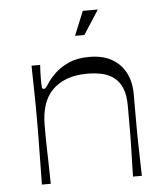

<svg xmlns="http://www.w3.org/2000/svg" viewBox="-50 -731 675 777"><g transform="rotate(-5 287.0 -343.0)"><path d="M89 0Q90 -68 90.5 -109.5Q91 -151 91.5 -177Q92 -203 92 -222.5Q92 -242 92 -266Q92 -290 92 -309Q92 -328 91.5 -349.5Q91 -371 90.5 -402.5Q90 -434 89 -483H124Q123 -466 122.5 -453Q122 -440 122 -430Q122 -402 123 -393.5Q124 -385 130 -385Q135 -385 139.5 -390Q144 -395 155 -412Q165 -427 186 -447Q207 -467 241 -482.5Q275 -498 324 -498Q379 -498 416 -477Q453 -456 472 -419Q491 -382 491 -332Q491 -288 491 -256Q491 -224 491 -198Q491 -172 491.5 -145Q492 -118 493 -84Q494 -50 495 0H459Q460 -49 461 -82Q462 -115 462.5 -139.5Q463 -164 463 -185Q463 -206 463 -230Q463 -254 463 -287Q463 -332 451 -360Q439 -388 418 -403.5Q397 -419 370 -425Q343 -431 311 -431Q262 -431 226.5 -417.5Q191 -404 167 -379Q143 -354 132 -318.5Q121 -283 121 -239Q121 -215 121 -197.5Q121 -180 121.5 -157.5Q122 -135 123 -98.5Q124 -62 125 0ZM275 -588 315 -686H376L313 -588Z"/></g></svg>

Font: Ojuju
Style: Regular
Weight: 400
Designer: Chisaokwu Joboson, Mirko Velimirovic
Foundry: Udi Foundry
Version: Version 1.000